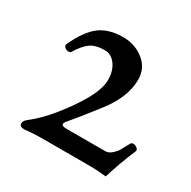

<svg xmlns="http://www.w3.org/2000/svg" viewBox="-107 -528 632 636"><g transform="rotate(30 209.5 -210.5)"><path d="M61 3.9Q42 3.9 42 -8.8Q42 -20 56.2 -29.8Q91.3 -57.1 127.2 -101.3Q163.1 -145.5 187 -186Q219.2 -239.3 219.2 -276.9Q219.2 -311 202.6 -334Q186 -356.9 161.1 -356.9Q126.5 -356.9 106.7 -343Q86.9 -329.1 66.9 -295.9Q64 -292.5 57.1 -292.7Q50.3 -293 43.9 -298.3Q37.6 -303.7 40 -310.1Q69.3 -373.5 103.5 -399.2Q137.7 -424.8 191.9 -424.8Q237.8 -424.8 271.5 -397.9Q305.2 -371.1 305.2 -327.1Q305.2 -259.3 248 -187Q196.3 -120.1 170.9 -90.8Q149.4 -67.9 181.2 -67.9H329.1Q341.3 -67.9 352.5 -77.6Q363.8 -87.4 369.1 -96.2Q374.5 -105 385.3 -125.5Q387.2 -128.9 388.2 -130.9Q391.6 -136.2 398.7 -135.7Q405.8 -135.3 412.4 -129.9Q418.9 -124.5 417 -119.1Q390.1 -55.2 372.1 3.9Q338.9 0 315.9 0H133.8Q91.8 0 61 3.9Z"/></g></svg>

Font: Junicode SmCond Medium
Style: Regular
Weight: 500
Width: 4
Designer: Peter S. Baker
Version: Version 2.206